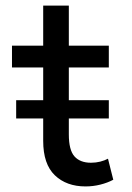

<svg xmlns="http://www.w3.org/2000/svg" viewBox="-20 -654 473 689"><path d="M287 15Q218.5 15 176.8 -25Q135 -65 135 -148.5V-634H227V-490H370.5V-412H227V-171.5Q227 -115.5 247.2 -92.8Q267.5 -70 306.5 -70Q324 -70 339.8 -74Q355.5 -78 367.5 -84.5L386.5 -9Q366 2 340 8.5Q314 15 287 15ZM23 -412V-490H149V-412ZM38 -229V-294.5H370.5V-229Z"/></svg>

Font: Geologica Cursive Light
Style: Regular
Weight: 300
Designer: Sindre Bremnes, Frode Helland
Foundry: Monokrom Skriftforlag AS
Version: Version 1.010;gftools[0.9.28]